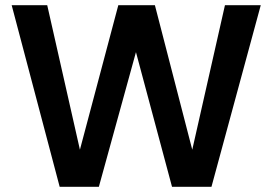

<svg xmlns="http://www.w3.org/2000/svg" viewBox="-20 -720 1050 740"><path d="M210 0 25 -700H162L288 -143L436 -700H577L721 -143L847 -700H985L795 0H643L504 -519L361 0Z"/></svg>

Font: DeepMind Sans
Style: Bold
Weight: 700
Designer: Jonny Pinhorn / Modifications: Colophon Foundry
Foundry: Colophon Foundry
Version: Version 1.002; ttfautohint (v1.8.2)